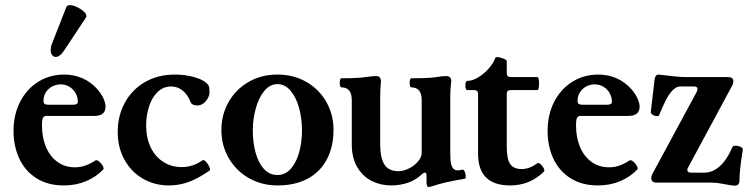

<svg xmlns="http://www.w3.org/2000/svg" viewBox="-20 -718 2942 755"><path d="M33.2 -203.1Q33.2 -267.1 59.1 -317.6Q85 -368.2 130.4 -396.5Q175.8 -424.8 232.9 -424.8Q271 -424.8 304.4 -410.2Q337.9 -395.5 362.8 -367.2Q379.4 -347.7 387.2 -330.1Q395 -312.5 395 -298.8Q395 -262.2 351.1 -262.2H163.1Q153.3 -262.2 149.2 -255.1Q145 -248 145 -224.6Q145 -178.2 160.4 -140.9Q175.8 -103.5 205.3 -81.8Q234.9 -60.1 274.9 -60.1Q295.9 -60.1 314.9 -66.7Q334 -73.2 355 -86.9Q360.4 -90.3 369.4 -83.3Q378.4 -76.2 384 -65.9Q389.6 -55.7 386.2 -51.8Q358.4 -22.5 318.6 -5.6Q278.8 11.2 231 11.2Q168.5 11.2 123.8 -16.8Q79.1 -44.9 56.2 -93.8Q33.2 -142.6 33.2 -203.1ZM268.1 -306.2Q286.1 -306.2 286.1 -317.9Q286.1 -336.4 277.1 -352.1Q268.1 -367.7 252.7 -377Q237.3 -386.2 218.3 -386.2Q200.2 -386.2 184.6 -377.7Q168.9 -369.1 159.9 -354.2Q150.9 -339.4 150.9 -321.3Q150.9 -313.5 155 -309.8Q159.2 -306.2 168.9 -306.2ZM231 -517.6Q223.1 -505.9 214.8 -500Q206.5 -494.1 199.2 -494.1Q190.4 -494.1 184.8 -501.7Q179.2 -509.3 179.2 -521.5Q179.2 -532.7 183.1 -543L240.7 -689.9Q243.2 -697.8 255.4 -697.8Q266.6 -697.8 282 -690.7Q297.4 -683.6 308.6 -673.6Q319.8 -663.6 319.8 -654.8Q319.8 -651.4 317.9 -648.9Z M442.9 -198.7Q442.9 -263.2 471.2 -314.7Q499.5 -366.2 550.5 -395.5Q601.6 -424.8 667.5 -424.8Q711.9 -424.8 750.2 -412.8Q788.6 -400.9 800.8 -380.4Q802.7 -377.4 803.2 -371.8Q803.7 -366.2 803.7 -354.5Q803.7 -343.3 796.9 -331.1Q790 -318.8 779.1 -311Q768.1 -303.2 756.8 -303.2Q734.9 -303.2 729.5 -316.9Q717.3 -347.2 697.5 -362.5Q677.7 -377.9 652.8 -377.9Q622.1 -377.9 599.9 -356.4Q577.6 -335 566.2 -299.6Q554.7 -264.2 554.7 -224.1Q554.7 -174.8 573 -137.7Q591.3 -100.6 623 -80.8Q654.8 -61 693.8 -61Q739.3 -61 775.9 -87.4Q780.3 -90.8 787.4 -84.5Q794.4 -78.1 800 -68.1Q805.7 -58.1 805.7 -51.8Q805.7 -48.3 803.7 -46.9Q759.3 -16.1 721.9 -2.4Q684.6 11.2 644.5 11.2Q587.4 11.2 541.5 -15.6Q495.6 -42.5 469.2 -90.3Q442.9 -138.2 442.9 -198.7Z M850.6 -207Q850.6 -266.6 878.7 -316.4Q906.7 -366.2 957 -395.5Q1007.3 -424.8 1070.3 -424.8Q1134.8 -424.8 1185.3 -395.5Q1235.8 -366.2 1263.7 -316.4Q1291.5 -266.6 1291.5 -208Q1291.5 -140.6 1265.1 -91.1Q1238.8 -41.5 1189.2 -15.1Q1139.6 11.2 1071.3 11.2Q1010.3 11.2 959.7 -17.1Q909.2 -45.4 879.9 -95.5Q850.6 -145.5 850.6 -207ZM1167.5 -205.1Q1167.5 -251.5 1156 -293.5Q1144.5 -335.4 1122.6 -361.3Q1100.6 -387.2 1071.3 -387.2Q1041 -387.2 1018.8 -359.9Q996.6 -332.5 985.4 -290.5Q974.1 -248.5 974.1 -205.1Q974.1 -157.7 985.1 -117.7Q996.1 -77.6 1017.8 -53.7Q1039.6 -29.8 1070.3 -29.8Q1103 -29.8 1124.8 -55.7Q1146.5 -81.5 1157 -121.6Q1167.5 -161.6 1167.5 -205.1Z M1657.2 -4.9V-27.8Q1657.2 -39.1 1651.4 -39.1Q1646 -39.1 1638.2 -32.2Q1594.2 10.3 1518.1 11.2Q1477.1 11.2 1441.9 -6.3Q1406.7 -23.9 1385 -60.3Q1363.3 -96.7 1363.3 -150.9V-324.2Q1363.3 -374.5 1322.3 -374.5Q1319.3 -374.5 1317.6 -379.6Q1315.9 -384.8 1315.9 -392.6Q1315.9 -399.9 1317.6 -405Q1319.3 -410.2 1322.3 -410.2Q1385.7 -410.2 1418.5 -415Q1444.8 -418.9 1460.4 -418.9Q1468.3 -418.9 1473.1 -413.6Q1478 -408.2 1478 -397.9Q1475.1 -367.2 1475.1 -337.9V-149.9Q1475.1 -96.7 1491.7 -70.8Q1508.3 -44.9 1547.4 -44.9Q1566.4 -44.9 1587.6 -55.4Q1608.9 -65.9 1623.5 -82.8Q1638.2 -99.6 1638.2 -117.2V-324.2Q1638.2 -374.5 1597.2 -374.5Q1594.2 -374.5 1592.5 -379.6Q1590.8 -384.8 1590.8 -392.6Q1590.8 -399.9 1592.5 -405Q1594.2 -410.2 1597.2 -410.2Q1668 -410.2 1694.3 -414.6Q1709 -417 1717.5 -418Q1726.1 -418.9 1734.4 -418.9Q1743.2 -418.9 1748.8 -414.3Q1754.4 -409.7 1754.4 -400.9Q1750.5 -363.3 1750.5 -337.9V-125Q1750.5 -99.1 1752 -84Q1753.4 -68.8 1760 -58.3Q1766.6 -47.9 1780.3 -47.9Q1786.6 -47.9 1797.4 -50.8Q1803.2 -52.2 1807.4 -43.2Q1811.5 -34.2 1811.5 -24.4Q1811.5 -15.6 1808.1 -15.1Q1795.9 -13.2 1775.6 -9.5Q1755.4 -5.9 1736.3 -1.5Q1708 4.9 1674.8 15.6Q1671.4 17.1 1664.1 17.1Q1657.2 17.1 1657.2 -4.9Z M1859.9 -113.8V-349.1Q1859.9 -363.8 1844.7 -363.8H1817.9Q1810.1 -363.8 1810.1 -381.8Q1810.1 -399.9 1817.9 -399.9Q1837.4 -399.9 1859.9 -413.3Q1882.3 -426.8 1901.1 -447.8Q1919.9 -468.8 1927.7 -490.2Q1929.7 -493.7 1935.1 -493.7Q1939 -493.7 1948.7 -491.2Q1960.4 -487.8 1966.6 -484.4Q1972.7 -481 1972.7 -476.1V-430.2Q1972.7 -415 1987.8 -415H2092.8Q2099.6 -415 2099.6 -389.6Q2099.6 -363.8 2092.8 -363.8H1987.8Q1972.7 -363.8 1972.7 -349.1V-146Q1972.7 -112.8 1977.5 -93Q1982.4 -73.2 1995.4 -63.2Q2008.3 -53.2 2031.7 -53.2Q2061.5 -53.2 2092.8 -75.7Q2095.2 -77.1 2096.2 -77.1Q2102.5 -77.1 2111.6 -65.9Q2120.6 -54.7 2120.6 -47.4Q2120.6 -44.9 2119.6 -43.9Q2064.5 11.2 1985.8 11.2Q1859.9 11.2 1859.9 -113.8Z M2133.3 -203.1Q2133.3 -267.1 2159.2 -317.6Q2185.1 -368.2 2230.5 -396.5Q2275.9 -424.8 2333 -424.8Q2371.1 -424.8 2404.5 -410.2Q2438 -395.5 2462.9 -367.2Q2479.5 -347.7 2487.3 -330.1Q2495.1 -312.5 2495.1 -298.8Q2495.1 -262.2 2451.2 -262.2H2263.2Q2253.4 -262.2 2249.3 -255.1Q2245.1 -248 2245.1 -224.6Q2245.1 -178.2 2260.5 -140.9Q2275.9 -103.5 2305.4 -81.8Q2335 -60.1 2375 -60.1Q2396 -60.1 2415 -66.7Q2434.1 -73.2 2455.1 -86.9Q2460.4 -90.3 2469.5 -83.3Q2478.5 -76.2 2484.1 -65.9Q2489.7 -55.7 2486.3 -51.8Q2458.5 -22.5 2418.7 -5.6Q2378.9 11.2 2331.1 11.2Q2268.6 11.2 2223.9 -16.8Q2179.2 -44.9 2156.2 -93.8Q2133.3 -142.6 2133.3 -203.1ZM2368.2 -306.2Q2386.2 -306.2 2386.2 -317.9Q2386.2 -336.4 2377.2 -352.1Q2368.2 -367.7 2352.8 -377Q2337.4 -386.2 2318.4 -386.2Q2300.3 -386.2 2284.7 -377.7Q2269 -369.1 2260 -354.2Q2251 -339.4 2251 -321.3Q2251 -313.5 2255.1 -309.8Q2259.3 -306.2 2269 -306.2Z M2821.8 4.9Q2797.4 0 2776.9 0H2561Q2541 0 2541 -18.1Q2541 -26.4 2544.9 -33.2L2718.8 -355Q2722.7 -362.3 2722.7 -368.2Q2722.7 -377.9 2709 -377.9H2654.8Q2636.2 -377.9 2618.7 -356Q2607.4 -342.3 2598.1 -324Q2588.9 -305.7 2571.8 -265.1Q2570.3 -261.2 2564 -261.2Q2555.2 -261.2 2545.9 -267.1Q2538.6 -272 2539.1 -277.8L2553.7 -402.8Q2555.7 -423.8 2568.8 -424.8Q2647.9 -415 2671.9 -415H2841.8Q2863.8 -415 2863.8 -398.9Q2863.8 -390.6 2859.9 -382.8L2685.1 -58.1Q2682.6 -53.2 2682.6 -50.8Q2682.6 -39.1 2696.8 -39.1H2750Q2782.2 -39.1 2810.3 -64.2Q2838.4 -89.4 2859.9 -139.2Q2862.3 -145 2873 -145Q2878.9 -145 2885.7 -143.1Q2902.3 -137.7 2900.9 -128.9Q2887.7 -48.3 2887.7 -7.8Q2887.7 12.2 2868.7 12.2Q2859.9 12.2 2821.8 4.9Z"/></svg>

Font: JuniusX
Style: Bold
Weight: 700
Designer: Peter S. Baker
Foundry: Briery Creek Software
Version: Version 1.004